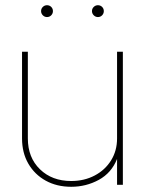

<svg xmlns="http://www.w3.org/2000/svg" viewBox="-20 -716 561 744"><path d="M255.9 7.8Q200.2 7.8 157.2 -15.9Q114.3 -39.6 89.8 -81.8Q65.4 -124 65.4 -179.7V-515.6H87.9V-179.7Q87.9 -105.5 134.8 -60.1Q181.6 -14.6 255.9 -14.6Q306.6 -14.6 346.9 -35.9Q387.2 -57.1 410.4 -94.5Q433.6 -131.8 433.6 -179.7V-515.6H456.1V0H433.6V-100.1Q412.1 -45.9 362.8 -19Q313.5 7.8 255.9 7.8ZM162.1 -649.9Q152.8 -649.9 146 -656.7Q139.2 -663.6 139.2 -672.9Q139.2 -682.6 146 -689.2Q152.8 -695.8 162.1 -695.8Q171.9 -695.8 178.5 -689.2Q185.1 -682.6 185.1 -672.9Q185.1 -663.6 178.5 -656.7Q171.9 -649.9 162.1 -649.9ZM359.4 -649.9Q350.1 -649.9 343.3 -656.7Q336.4 -663.6 336.4 -672.9Q336.4 -682.6 343.3 -689.2Q350.1 -695.8 359.4 -695.8Q369.1 -695.8 375.7 -689.2Q382.3 -682.6 382.3 -672.9Q382.3 -663.6 375.7 -656.7Q369.1 -649.9 359.4 -649.9Z"/></svg>

Font: Inter Display Thin
Style: Regular
Weight: 100
Designer: Rasmus Andersson
Foundry: rsms
Version: Version 4.000;git-a52131595